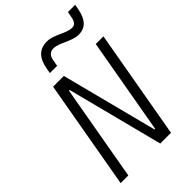

<svg xmlns="http://www.w3.org/2000/svg" viewBox="-275 -1047 1148 1148"><g transform="rotate(-45 298.5 -473.0)"><path d="M369.6 0H460.4L582.5 -693.4H517.6L410.2 -84H404.8L247.6 -693.4H156.7L34.7 0H99.6L207 -609.4H212.9ZM200.7 -764.6H262.2L269 -803.7C274.9 -837.9 291.5 -854 319.3 -854C370.6 -854 425.8 -804.7 486.3 -804.7C543 -804.7 577.6 -841.8 590.8 -915.5L596.7 -946.3H535.2L528.3 -910.6C522.9 -877.9 509.3 -861.8 487.8 -861.8C435.5 -861.8 382.3 -911.1 321.3 -911.1C258.3 -911.1 220.2 -874 207 -798.8Z"/></g></svg>

Font: Cascadia Mono PL Light
Style: Italic
Weight: 300
Italic angle: -10°
Monospace: yes
Designer: Aaron Bell
Foundry: Saja Typeworks
Version: Version 2404.023